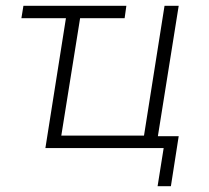

<svg xmlns="http://www.w3.org/2000/svg" viewBox="-20 -512 722 664"><path d="M525 132 546 0H137L208 -449H54L61 -492H417L411 -449H257L192 -43H478L549 -492H598L526 -41H598L571 132Z"/></svg>

Font: Nunito Sans 7pt SemiCondensed ExtraLight
Style: Italic
Weight: 250
Width: 4
Italic angle: -9°
Designer: Vernon Adams
Foundry: Vernon Adams
Version: Version 3.101;gftools[0.9.27]